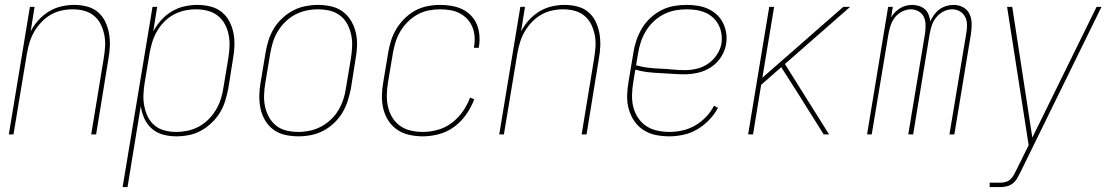

<svg xmlns="http://www.w3.org/2000/svg" viewBox="-20 -548 4540 783"><path d="M16 0 102 -520H121L105 -420Q118 -445 137 -466Q156 -487 180 -501.5Q204 -516 230.5 -522Q257 -528 283 -528Q309 -528 334.5 -521.5Q360 -515 379 -499Q398 -483 409 -460Q420 -437 424.5 -412Q429 -387 428 -360.5Q427 -334 422 -307L372 0H352L403 -310Q407 -334 408.5 -358Q410 -382 405.5 -405Q401 -428 391 -448.5Q381 -469 363.5 -483.5Q346 -498 323.5 -504Q301 -510 277 -510Q254 -510 231 -505Q208 -500 187 -488Q166 -476 149 -458Q132 -440 120 -419.5Q108 -399 101 -376.5Q94 -354 90 -331L35 0Z M480 215 602 -520H621L605 -420Q618 -444 637 -465.5Q656 -487 680.5 -501.5Q705 -516 732 -522Q759 -528 785 -528Q812 -528 838 -521.5Q864 -515 883.5 -499.5Q903 -484 915 -461.5Q927 -439 932 -413.5Q937 -388 936 -361Q935 -334 930 -307L911 -187Q906 -162 898.5 -137Q891 -112 877 -89Q863 -66 843 -47Q823 -28 799.5 -15Q776 -2 750 3Q724 8 699 8Q671 8 645 1Q619 -6 599.5 -23Q580 -40 569 -64Q558 -88 554 -115L500 215ZM699 -10Q722 -10 745.5 -15Q769 -20 790.5 -31.5Q812 -43 830 -61Q848 -79 860.5 -100Q873 -121 880.5 -144Q888 -167 891 -190L911 -310Q915 -334 916 -358.5Q917 -383 912.5 -406Q908 -429 897 -449.5Q886 -470 868 -484Q850 -498 827 -504Q804 -510 779 -510Q756 -510 733 -505Q710 -500 688.5 -488.5Q667 -477 649.5 -459Q632 -441 620 -420Q608 -399 601 -376.5Q594 -354 590 -331L570 -211Q566 -187 565 -162.5Q564 -138 568.5 -115Q573 -92 583 -71.5Q593 -51 610.5 -36.5Q628 -22 651 -16Q674 -10 699 -10Z M1197 8Q1169 8 1142.5 2Q1116 -4 1095.5 -19Q1075 -34 1061.5 -56.5Q1048 -79 1042.5 -105Q1037 -131 1037.5 -158.5Q1038 -186 1043 -213L1063 -333Q1067 -358 1075 -383.5Q1083 -409 1097 -432Q1111 -455 1131.5 -474Q1152 -493 1176 -505.5Q1200 -518 1226 -523Q1252 -528 1277 -528Q1304 -528 1330.5 -522Q1357 -516 1377.5 -501Q1398 -486 1411.5 -463.5Q1425 -441 1431 -415Q1437 -389 1436 -361.5Q1435 -334 1430 -307L1411 -187Q1406 -162 1398 -136.5Q1390 -111 1376 -88Q1362 -65 1342 -46Q1322 -27 1298 -14.5Q1274 -2 1248 3Q1222 8 1197 8ZM1197 -10Q1220 -10 1243.5 -15Q1267 -20 1289 -31.5Q1311 -43 1329.5 -60.5Q1348 -78 1360.5 -99.5Q1373 -121 1380.5 -144Q1388 -167 1391 -190L1411 -310Q1415 -334 1416 -359Q1417 -384 1412 -407Q1407 -430 1396 -450.5Q1385 -471 1366.5 -485Q1348 -499 1324.5 -504.5Q1301 -510 1276 -510Q1253 -510 1229.5 -505Q1206 -500 1184 -488.5Q1162 -477 1144 -459.5Q1126 -442 1113 -420.5Q1100 -399 1093 -376Q1086 -353 1082 -330L1062 -210Q1058 -186 1057 -161Q1056 -136 1061 -113Q1066 -90 1077.5 -69.5Q1089 -49 1107 -35Q1125 -21 1148.5 -15.5Q1172 -10 1197 -10Z M1704 8Q1676 8 1649 2Q1622 -4 1600.5 -18.5Q1579 -33 1564.5 -55Q1550 -77 1543.5 -103Q1537 -129 1537.5 -157Q1538 -185 1543 -213L1563 -333Q1567 -358 1575 -383Q1583 -408 1597 -431Q1611 -454 1631 -473.5Q1651 -493 1674.5 -505.5Q1698 -518 1724 -523Q1750 -528 1775 -528Q1799 -528 1822 -524Q1845 -520 1865 -510.5Q1885 -501 1900.5 -485Q1916 -469 1924.5 -448.5Q1933 -428 1935 -404.5Q1937 -381 1933 -357Q1933 -356 1932.5 -355Q1932 -354 1932 -353H1913Q1913 -354 1913 -355Q1913 -356 1913 -357Q1917 -378 1915.5 -398.5Q1914 -419 1906.5 -437.5Q1899 -456 1885.5 -470.5Q1872 -485 1854.5 -494Q1837 -503 1816.5 -506.5Q1796 -510 1775 -510Q1752 -510 1728.5 -505.5Q1705 -501 1683 -489Q1661 -477 1643 -459Q1625 -441 1612.5 -420Q1600 -399 1593 -376Q1586 -353 1582 -330L1562 -210Q1558 -185 1557.5 -160Q1557 -135 1562.5 -111.5Q1568 -88 1580.5 -68Q1593 -48 1612 -34.5Q1631 -21 1655 -15.5Q1679 -10 1704 -10Q1734 -10 1765 -18.5Q1796 -27 1822 -46.5Q1848 -66 1867 -93Q1886 -120 1897 -150L1914 -143Q1902 -111 1881.5 -81.5Q1861 -52 1832.5 -31Q1804 -10 1770.5 -1Q1737 8 1704 8Z M2016 0 2102 -520H2121L2105 -420Q2118 -445 2137 -466Q2156 -487 2180 -501.5Q2204 -516 2230.5 -522Q2257 -528 2283 -528Q2309 -528 2334.5 -521.5Q2360 -515 2379 -499Q2398 -483 2409 -460Q2420 -437 2424.5 -412Q2429 -387 2428 -360.5Q2427 -334 2422 -307L2372 0H2352L2403 -310Q2407 -334 2408.5 -358Q2410 -382 2405.5 -405Q2401 -428 2391 -448.5Q2381 -469 2363.5 -483.5Q2346 -498 2323.5 -504Q2301 -510 2277 -510Q2254 -510 2231 -505Q2208 -500 2187 -488Q2166 -476 2149 -458Q2132 -440 2120 -419.5Q2108 -399 2101 -376.5Q2094 -354 2090 -331L2035 0Z M2710 8Q2681 8 2654 2.5Q2627 -3 2604.5 -17.5Q2582 -32 2567 -54Q2552 -76 2544.5 -102Q2537 -128 2537.5 -156.5Q2538 -185 2543 -213L2563 -333Q2567 -359 2575.5 -384Q2584 -409 2598 -432.5Q2612 -456 2632.5 -475Q2653 -494 2677.5 -506.5Q2702 -519 2728 -523.5Q2754 -528 2780 -528Q2803 -528 2825.5 -524.5Q2848 -521 2867.5 -512Q2887 -503 2903 -488.5Q2919 -474 2928.5 -454.5Q2938 -435 2941.5 -413Q2945 -391 2941 -368Q2937 -341 2920.5 -315.5Q2904 -290 2879.5 -274Q2855 -258 2827 -251.5Q2799 -245 2771 -245Q2746 -245 2720.5 -247Q2695 -249 2670 -250Q2645 -251 2620 -254Q2595 -257 2571 -264L2562 -210Q2558 -185 2557.5 -159.5Q2557 -134 2563 -110.5Q2569 -87 2582.5 -67Q2596 -47 2615.5 -34Q2635 -21 2659.5 -15.5Q2684 -10 2710 -10Q2736 -10 2763 -16Q2790 -22 2814.5 -36Q2839 -50 2859 -71Q2879 -92 2892 -117L2908 -108Q2894 -82 2872 -59Q2850 -36 2823.5 -20.5Q2797 -5 2767.5 1.5Q2738 8 2710 8ZM2774 -262Q2798 -262 2822.5 -268Q2847 -274 2868 -288.5Q2889 -303 2903.5 -325Q2918 -347 2922 -370Q2925 -391 2922 -410.5Q2919 -430 2910.5 -446.5Q2902 -463 2888 -476Q2874 -489 2856.5 -496.5Q2839 -504 2819.5 -507Q2800 -510 2780 -510Q2756 -510 2732.5 -505.5Q2709 -501 2686.5 -489.5Q2664 -478 2645.5 -460.5Q2627 -443 2614 -421.5Q2601 -400 2593.5 -377Q2586 -354 2582 -330L2574 -282Q2597 -275 2622 -272Q2647 -269 2672.5 -268Q2698 -267 2723 -264.5Q2748 -262 2774 -262Z M3031 0 3117 -520H3137L3089 -231L3419 -520H3447L3181 -287L3361 0H3339L3233 -169L3166 -274L3084 -202L3051 0Z M3516 0 3602 -520H3621L3614 -477Q3621 -489 3630.5 -498.5Q3640 -508 3651.5 -515Q3663 -522 3675.5 -525Q3688 -528 3701 -528Q3715 -528 3728.5 -523.5Q3742 -519 3752 -510Q3762 -501 3767 -488Q3772 -475 3774 -461Q3780 -475 3789.5 -488Q3799 -501 3811.5 -510Q3824 -519 3839 -523.5Q3854 -528 3869 -528Q3890 -528 3907.5 -518.5Q3925 -509 3933.5 -491.5Q3942 -474 3942.5 -453Q3943 -432 3940 -412L3872 0H3852L3921 -415Q3924 -432 3923.5 -449Q3923 -466 3915.5 -480Q3908 -494 3894 -502Q3880 -510 3863 -510Q3845 -510 3827.5 -501Q3810 -492 3798 -477Q3786 -462 3780 -444Q3774 -426 3771 -408L3704 0H3684L3753 -415Q3755 -432 3754.5 -449Q3754 -466 3747 -480Q3740 -494 3725.5 -502Q3711 -510 3694 -510Q3677 -510 3659 -501Q3641 -492 3629.5 -477Q3618 -462 3612 -444Q3606 -426 3603 -408L3535 0Z M4016 215V197H4059Q4070 197 4081.5 194Q4093 191 4101.5 182.5Q4110 174 4115.5 163.5Q4121 153 4126 143L4175 44L4087 -520H4108L4190 13L4452 -520H4472L4143 151Q4137 163 4130 176Q4123 189 4112 198.5Q4101 208 4087 211.5Q4073 215 4059 215Z"/></svg>

Font: Iosevka SS04 Thin
Style: Italic
Weight: 100
Italic angle: -9°
Monospace: yes
Designer: Belleve Invis
Foundry: Belleve Invis
Version: Version 19.0.0; ttfautohint (v1.8.4)